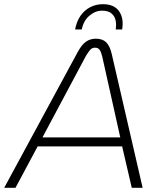

<svg xmlns="http://www.w3.org/2000/svg" viewBox="-56 -898 746 918"><path d="M-36 0 316 -650Q335 -685 355.5 -699Q376 -713 402 -713Q434 -713 451.5 -696Q469 -679 478 -641L626 0H574L528 -198H124L18 0ZM147 -241H519L433 -627Q428 -648 421 -659Q414 -670 398 -670Q384 -670 375 -659.5Q366 -649 355 -631ZM303 -757Q310 -795 328.5 -822Q347 -849 375 -863.5Q403 -878 436 -878Q490 -878 513.5 -844Q537 -810 528 -757H497Q501 -779 497 -799.5Q493 -820 477.5 -833.5Q462 -847 432 -847Q400 -847 371.5 -823Q343 -799 335 -757Z"/></svg>

Font: MuseoModerno ExtraLight
Style: Italic
Weight: 250
Italic angle: -9°
Designer: Pablo Cosgaya, Héctor Gatti, Marcela Romero, and the Authors of The MuseoModerno Project.
Foundry: Omnibus-Type Team
Version: Version 1.003